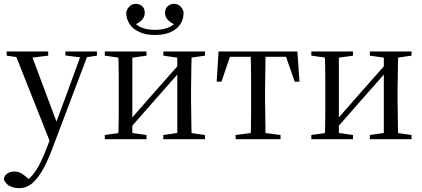

<svg xmlns="http://www.w3.org/2000/svg" viewBox="-31 -728 2209 1004"><path d="M67 256Q108 256 139 229Q170 202 198 150Q225 99 251 27L435 -459H399L323 -251L242 -32L241 -27L216 39Q199 84 181 121Q163 158 142 184Q120 211 91 227L114 229L132 220L106 197Q90 183 76 176Q61 169 43 169Q23 169 8 179Q-8 189 -11 208Q-7 223 5 234Q16 245 33 250Q49 256 67 256ZM233 20 257 -33 272 -71 127 -459H43ZM4 -437 94 -424H115L221 -437V-459H4ZM311 -438 396 -427H410L476 -437V-459H311Z M517 0H735V-22L637 -36H615L517 -22ZM823 0H1041V-22L943 -36H920L823 -22ZM586 0H661V-459H586Q588 -437 589 -400Q589 -363 590 -324Q590 -284 590 -253V-206Q590 -175 590 -136Q589 -96 589 -59Q588 -22 586 0ZM641 -48 784 -211 928 -374H935L919 -407L774 -243L630 -79H617ZM896 0H972Q971 -22 970 -59Q969 -96 969 -136Q968 -175 968 -206V-253Q968 -284 969 -324Q969 -363 970 -400Q971 -437 972 -459H896ZM517 -437 616 -423H638L735 -437V-459H517ZM823 -437 921 -423H944L1041 -437V-459H823ZM779 -545Q829 -545 863 -561Q896 -576 913 -603Q930 -630 929 -665Q924 -684 911 -696Q897 -708 879 -708Q861 -708 847 -696Q832 -684 832 -661Q832 -641 845 -626Q858 -610 887 -598L900 -623Q875 -593 847 -583Q818 -572 779 -572Q740 -572 712 -583Q684 -593 658 -623L671 -598Q700 -610 713 -626Q726 -641 726 -661Q726 -684 712 -696Q697 -708 679 -708Q661 -708 648 -696Q634 -684 629 -665Q629 -630 646 -603Q663 -576 697 -561Q730 -545 779 -545Z M1102 -301H1127L1178 -450L1140 -431H1498L1458 -450L1510 -301H1535L1524 -459H1112ZM1201 0H1436V-22L1330 -36H1307L1201 -22ZM1279 0H1358Q1357 -22 1357 -59Q1356 -96 1356 -136Q1355 -175 1355 -206V-253Q1355 -284 1356 -324Q1356 -363 1357 -400Q1357 -437 1358 -459H1279Q1280 -437 1281 -400Q1281 -363 1282 -324Q1282 -284 1282 -253V-206Q1282 -175 1282 -136Q1281 -96 1281 -59Q1280 -22 1279 0Z M1597 0H1815V-22L1717 -36H1695L1597 -22ZM1903 0H2121V-22L2023 -36H2000L1903 -22ZM1666 0H1741V-459H1666Q1668 -437 1669 -400Q1669 -363 1670 -324Q1670 -284 1670 -253V-206Q1670 -175 1670 -136Q1669 -96 1669 -59Q1668 -22 1666 0ZM1721 -48 1864 -211 2008 -374H2015L1999 -407L1854 -243L1710 -79H1697ZM1976 0H2052Q2051 -22 2050 -59Q2049 -96 2049 -136Q2048 -175 2048 -206V-253Q2048 -284 2049 -324Q2049 -363 2050 -400Q2051 -437 2052 -459H1976ZM1597 -437 1696 -423H1718L1815 -437V-459H1597ZM1903 -437 2001 -423H2024L2121 -437V-459H1903Z"/></svg>

Font: Source Serif 4 48pt
Style: Regular
Weight: 400
Designer: Frank Grie√ühammer
Foundry: Adobe Systems Incorporated
Version: Version 4.004;hotconv 1.0.116;makeotfexe 2.5.65601